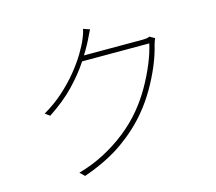

<svg xmlns="http://www.w3.org/2000/svg" viewBox="-112 -926 1224 1089"><g transform="rotate(-15 500.0 -381.5)"><path d="M844 -629Q840 -622 836.5 -610.5Q833 -599 831 -594Q818 -538 792 -476Q766 -414 730.5 -353Q695 -292 651 -239Q586 -160 492 -93Q398 -26 258 23L231 -3Q313 -26 385 -64Q457 -102 518.5 -151Q580 -200 627 -257Q671 -310 706 -371Q741 -432 766.5 -493.5Q792 -555 804 -609H400L418 -639Q429 -639 465 -639Q501 -639 548.5 -639Q596 -639 643.5 -639Q691 -639 726 -639Q761 -639 770 -639Q787 -639 797 -640.5Q807 -642 814 -646ZM500 -773Q493 -760 486 -745Q479 -730 473 -718Q448 -668 407.5 -606Q367 -544 305.5 -480Q244 -416 155 -358L128 -378Q192 -415 244 -461.5Q296 -508 336 -557Q376 -606 403.5 -651.5Q431 -697 445 -732Q449 -740 454.5 -756.5Q460 -773 462 -786Z"/></g></svg>

Font: Noto Sans TC
Style: Regular
Weight: 100
Designer: Ryoko NISHIZUKA 西塚涼子 (kana, bopomofo & ideographs); Paul D. Hunt (Latin, Greek & Cyrillic); Sandoll Communications 산돌커뮤니
Foundry: Adobe
Version: Version 2.004;hotconv 1.0.118;makeotfexe 2.5.65603